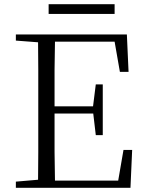

<svg xmlns="http://www.w3.org/2000/svg" viewBox="-20 -888 689 908"><path d="M55 0V-29L160 -38Q161 -103 161 -167Q161 -250 161 -335V-390Q161 -475 161 -559Q161 -624 160 -688L55 -696V-725H580L588 -548H547L522 -691H240Q239 -625 238 -558Q238 -475 238 -385H420L433 -489H466V-249H433L421 -351H238Q238 -253 238 -170Q239 -101 240 -34H539L564 -179H605L597 0ZM210 -822V-868H522V-822Z"/></svg>

Font: Early Summer Mincho Light
Style: Regular
Weight: 300
Designer: GuiWonder
Version: Version 1.002